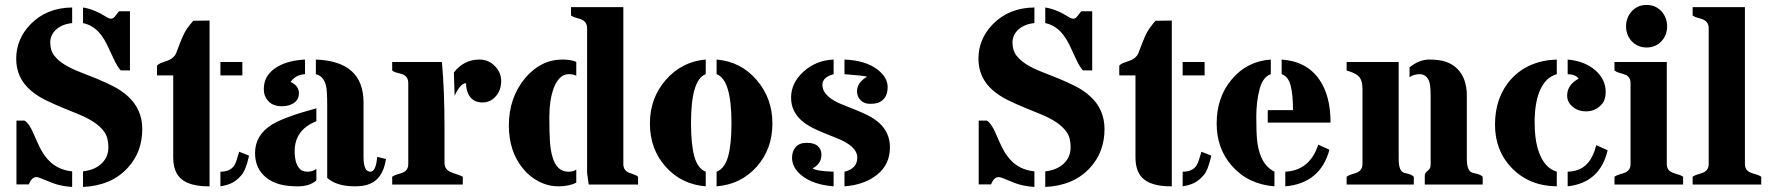

<svg xmlns="http://www.w3.org/2000/svg" viewBox="-20 -739 7093 769"><path d="M312.5 -709Q358.4 -701.7 408.2 -669.9Q417 -664.1 425 -664.1Q433.1 -664.1 440.4 -673.1Q447.8 -682.1 456.5 -693.8H500.5V-457H463.4Q449.7 -471.7 434.1 -506.1Q418.5 -540.5 408.4 -560.8Q398.4 -581.1 385.3 -598.6Q355.5 -637.7 312.5 -646.5ZM125.5 -29.8Q107.4 -29.8 95.2 -0.5H45.9V-255.9H78.6Q96.7 -244.6 112.5 -207.8Q128.4 -170.9 139.9 -147.7Q151.4 -124.5 168 -104.5Q206.5 -58.6 269 -52.7V9.8Q223.6 6.8 190.4 -6.1Q157.2 -19 145 -24.4Q132.8 -29.8 125.5 -29.8ZM312.5 -52.7Q359.9 -58.1 387 -84.2Q414.1 -110.4 414.1 -148.9Q414.1 -187.5 398.2 -210Q382.3 -232.4 356.4 -249.5Q330.6 -266.6 297.4 -280.3Q264.2 -293.9 229.5 -308.1Q194.8 -322.3 161.6 -338.6Q128.4 -355 102.5 -377.4Q44.9 -427.2 44.9 -503.9Q44.9 -582.5 102.5 -642.1Q167 -708 269 -709V-646.5Q229.5 -642.6 205.3 -621.1Q181.2 -599.6 181.2 -568.4Q181.2 -537.1 197 -516.6Q212.9 -496.1 238.8 -480.2Q264.6 -464.4 297.9 -451.4Q331.1 -438.5 365.5 -424.6Q399.9 -410.6 433.1 -393.8Q466.3 -377 492.2 -353.5Q549.8 -301.3 549.8 -222.2Q549.8 -129.4 491.2 -66.4Q426.3 4.4 312.5 9.8Z M819.3 -656.7V7.3H815.4Q743.7 7.3 708.7 -20Q673.8 -47.4 673.8 -108.9V-437H608.9V-476.1Q616.2 -483.9 627.7 -487.8Q639.2 -491.7 650.9 -496.1Q679.7 -506.8 687.5 -531.2Q713.4 -602.5 728 -622.8Q742.7 -643.1 753.9 -655.8ZM862.8 -51.3Q902.3 -51.3 918.5 -76.7Q925.3 -87.9 929.2 -102.3Q933.1 -116.7 938 -131.3L977.5 -115.7Q965.3 -59.1 947.3 -37.8Q929.2 -16.6 909.9 -6.8Q890.6 2.9 862.8 7.3ZM862.8 -490.7H950.7V-437H862.8Z M1401.9 7.3Q1328.1 7.3 1290.5 -26.4V-316.4Q1290.5 -378.9 1285.2 -397.5Q1275.4 -434.6 1245.1 -441.9V-500.5Q1436 -493.7 1436 -328.6V-109.9Q1436 -51.3 1463.4 -51.3Q1485.8 -51.3 1490.7 -110.8L1525.9 -102.1Q1513.7 -19.5 1454.1 0Q1432.6 7.3 1401.9 7.3ZM1247.1 -16.1Q1219.2 7.3 1174.1 7.3Q1128.9 7.3 1099.1 -1.2Q1069.3 -9.8 1047.9 -26.4Q1001.5 -62.5 1001.5 -125.5Q1001.5 -197.8 1068.8 -239.7Q1117.2 -270 1247.1 -305.2V-253.4Q1160.2 -219.2 1160.2 -133.3Q1160.2 -77.1 1186.5 -57.6Q1195.8 -51.3 1213.4 -51.3Q1231 -51.3 1247.1 -62.5ZM1144 -410.6Q1177.2 -395.5 1177.2 -365.7Q1177.2 -328.1 1133.8 -316.4Q1121.6 -313.5 1109.4 -313.5Q1073.7 -313.5 1055.2 -333.5Q1036.6 -353.5 1036.6 -381.1Q1036.6 -408.7 1047.4 -428.5Q1058.1 -448.2 1079.1 -463.9Q1124.5 -496.6 1201.7 -500.5V-441.9Q1163.1 -439.5 1144 -410.6Z M1846.7 -405.8Q1824.2 -405.8 1800.8 -355.5L1797.9 -448.7Q1837.9 -500.5 1900.4 -500.5Q1937 -500.5 1962.9 -473.6Q1987.3 -448.2 1987.3 -414.6Q1987.3 -378.9 1966.8 -354.5Q1945.3 -328.6 1912.1 -328.6Q1878.4 -328.6 1860.8 -353.5Q1846.7 -374.5 1846.7 -405.8ZM1750 -490.7Q1760.3 -375.5 1760.3 -231.4V-86.9Q1760.3 -61 1784.2 -50.3Q1794.9 -45.4 1807.9 -41.5Q1820.8 -37.6 1833.5 -31.2V0H1550.8V-31.2Q1560.1 -37.6 1571.3 -40.5Q1582.5 -43.5 1592.3 -47.4Q1615.2 -56.6 1615.2 -82V-405.8Q1615.2 -432.6 1592.3 -441.4Q1582.5 -444.8 1571.3 -447.3Q1560.1 -449.7 1550.8 -456.5V-490.7Z M2331.5 -45.9V-625.5Q2331.5 -651.4 2308.6 -661.1Q2298.8 -665 2287.6 -667.7Q2276.4 -670.4 2267.1 -676.8V-710.4H2476.6V-82Q2476.6 -56.6 2499 -47.4Q2508.3 -43.5 2518.3 -40.5Q2528.3 -37.6 2535.6 -31.2V0H2337.9ZM2288.1 -7.3Q2258.8 7.3 2217.3 7.3Q2175.8 7.3 2138.2 -12Q2100.6 -31.2 2074.2 -64.5Q2018.1 -133.3 2018.1 -236.3Q2018.1 -347.7 2083 -425.8Q2146 -500.5 2232.9 -500.5Q2266.6 -500.5 2288.1 -491.2V-435.5Q2277.8 -441.9 2257.6 -441.9Q2237.3 -441.9 2221.9 -426.3Q2206.5 -410.6 2197.3 -384.8Q2180.2 -336.4 2180.2 -272.5Q2180.2 -208.5 2182.6 -171.9Q2185.1 -135.3 2193.4 -108.4Q2210.4 -51.3 2256.8 -51.3Q2278.3 -51.3 2288.1 -60.1Z M2806.6 -441.9Q2747.6 -420.4 2747.6 -246.1Q2747.6 -160.2 2761 -112.1Q2774.4 -64 2806.6 -51.3V7.3Q2709.5 -0.5 2646.5 -70.8Q2583 -141.6 2583 -244.6Q2583 -345.7 2646.5 -418.9Q2711.4 -492.7 2806.6 -500.5ZM2909.7 -246.1Q2909.7 -420.4 2850.1 -441.9V-500.5Q2946.8 -492.7 3010.3 -418.9Q3073.7 -345.7 3073.7 -244.6Q3073.7 -141.6 3010.3 -70.8Q2947.3 -0.5 2850.1 7.3V-51.3Q2882.3 -63.5 2896 -111.6Q2909.7 -159.7 2909.7 -246.1Z M3318.8 -441.9Q3273.9 -429.7 3273.9 -399.4Q3273.9 -350.6 3359.4 -317.9Q3426.8 -292 3454.8 -277.6Q3482.9 -263.2 3502 -246.1Q3544.4 -207 3544.4 -148.9Q3544.4 -80.1 3492.2 -38.6Q3441.4 1.5 3362.3 7.3V-51.3Q3413.6 -63.5 3413.6 -107.9Q3413.6 -153.8 3329.6 -186.5Q3263.7 -211.9 3236.1 -226.1Q3208.5 -240.2 3189.9 -256.8Q3148.4 -293.9 3148.4 -348.1Q3148.4 -406.7 3198.2 -452.1Q3248.5 -497.6 3318.8 -500.5ZM3452.6 -431.6Q3441.9 -436 3362.3 -441.9V-500.5Q3447.3 -497.1 3495.1 -460Q3535.2 -428.7 3535.2 -390.6Q3535.2 -343.3 3499 -328.1Q3486.3 -323.2 3463.9 -323.2Q3441.4 -323.2 3427 -337.6Q3412.6 -352.1 3412.6 -373Q3412.6 -408.7 3452.6 -431.6ZM3234.9 -64.9Q3247.6 -53.7 3318.8 -51.3V7.3Q3237.8 1 3191.4 -35.6Q3152.3 -66.9 3152.3 -106.9Q3152.3 -133.3 3167 -150.1Q3181.6 -167 3211.4 -167Q3241.2 -167 3255.6 -153.8Q3270 -140.6 3270 -119.6Q3270 -83 3234.9 -64.9Z M4166.5 -709Q4212.4 -701.7 4262.2 -669.9Q4271 -664.1 4279.1 -664.1Q4287.1 -664.1 4294.4 -673.1Q4301.8 -682.1 4310.5 -693.8H4354.5V-457H4317.4Q4303.7 -471.7 4288.1 -506.1Q4272.5 -540.5 4262.5 -560.8Q4252.4 -581.1 4239.3 -598.6Q4209.5 -637.7 4166.5 -646.5ZM3979.5 -29.8Q3961.4 -29.8 3949.2 -0.5H3899.9V-255.9H3932.6Q3950.7 -244.6 3966.6 -207.8Q3982.4 -170.9 3993.9 -147.7Q4005.4 -124.5 4022 -104.5Q4060.5 -58.6 4123 -52.7V9.8Q4077.6 6.8 4044.4 -6.1Q4011.2 -19 3999 -24.4Q3986.8 -29.8 3979.5 -29.8ZM4166.5 -52.7Q4213.9 -58.1 4241 -84.2Q4268.1 -110.4 4268.1 -148.9Q4268.1 -187.5 4252.2 -210Q4236.3 -232.4 4210.4 -249.5Q4184.6 -266.6 4151.4 -280.3Q4118.2 -293.9 4083.5 -308.1Q4048.8 -322.3 4015.6 -338.6Q3982.4 -355 3956.5 -377.4Q3898.9 -427.2 3898.9 -503.9Q3898.9 -582.5 3956.5 -642.1Q4021 -708 4123 -709V-646.5Q4083.5 -642.6 4059.3 -621.1Q4035.2 -599.6 4035.2 -568.4Q4035.2 -537.1 4051 -516.6Q4066.9 -496.1 4092.8 -480.2Q4118.7 -464.4 4151.9 -451.4Q4185.1 -438.5 4219.5 -424.6Q4253.9 -410.6 4287.1 -393.8Q4320.3 -377 4346.2 -353.5Q4403.8 -301.3 4403.8 -222.2Q4403.8 -129.4 4345.2 -66.4Q4280.3 4.4 4166.5 9.8Z M4673.3 -656.7V7.3H4669.4Q4597.7 7.3 4562.7 -20Q4527.8 -47.4 4527.8 -108.9V-437H4462.9V-476.1Q4470.2 -483.9 4481.7 -487.8Q4493.2 -491.7 4504.9 -496.1Q4533.7 -506.8 4541.5 -531.2Q4567.4 -602.5 4582 -622.8Q4596.7 -643.1 4607.9 -655.8ZM4716.8 -51.3Q4756.3 -51.3 4772.5 -76.7Q4779.3 -87.9 4783.2 -102.3Q4787.1 -116.7 4792 -131.3L4831.5 -115.7Q4819.3 -59.1 4801.3 -37.8Q4783.2 -16.6 4763.9 -6.8Q4744.6 2.9 4716.8 7.3ZM4716.8 -490.7H4804.7V-437H4716.8Z M5127.9 -51.3Q5226.1 -56.2 5259.8 -159.7L5304.7 -139.2Q5268.1 -4.9 5127.9 7.3ZM5113.3 -500.5Q5213.9 -493.2 5264.2 -420.4Q5309.1 -356 5309.1 -248H5057.6V-297.9H5158.7Q5158.7 -360.4 5149.2 -396.7Q5139.6 -433.1 5113.3 -441.9ZM5084.5 7.3Q4978.5 -1 4913.6 -75.2Q4853 -144 4853 -244.6Q4853 -350.1 4914.1 -421.9Q4974.6 -493.7 5069.8 -500.5V-441.9Q5037.6 -430.7 5024.7 -381.3Q5011.7 -332 5011.7 -270.3Q5011.7 -208.5 5014.9 -178Q5018.1 -147.5 5026.4 -123Q5043.5 -71.8 5084.5 -51.3Z M5625.5 -469.2Q5664.1 -500.5 5705.1 -500.5Q5746.1 -500.5 5772.2 -491.2Q5798.3 -481.9 5816.4 -463.9Q5855 -425.3 5855 -356V-102.5Q5855 -53.7 5877 -47.4Q5883.8 -45.4 5890.6 -43.9Q5909.7 -40 5918.5 -31.2V0H5686.5V-34.2Q5686.5 -44.9 5694.6 -51.8Q5702.6 -58.6 5706.3 -63.7Q5710 -68.8 5710 -80.1V-351.1Q5710 -401.4 5703.1 -415.5Q5691.4 -441.9 5666.5 -441.9Q5641.6 -441.9 5625.5 -429.7ZM5582 -102.5Q5582 -54.2 5602.5 -47.4Q5608.9 -45.4 5615.7 -43.9Q5633.8 -40 5642.6 -31.2V0H5373.5V-31.2Q5381.8 -37.6 5392.8 -40.5Q5403.8 -43.5 5413.6 -47.4Q5437 -56.6 5437 -82V-383.8Q5437 -418.5 5420.9 -434.1Q5408.2 -446.8 5373.5 -456.5V-490.7H5582Z M6302.7 -423.8Q6291.5 -440.9 6258.8 -441.9V-500.5Q6327.1 -494.6 6370.1 -457Q6411.1 -420.9 6411.1 -371.1Q6411.1 -339.8 6397 -323.2Q6371.1 -293 6333 -293Q6298.3 -293 6276.4 -313.5Q6256.8 -331.1 6256.8 -356Q6256.8 -399.4 6302.7 -423.8ZM6258.8 -51.3Q6329.1 -52.7 6358.4 -115.2Q6367.7 -134.8 6373.5 -157.7L6418.9 -137.2Q6388.7 -7.3 6258.8 7.3ZM6215.3 7.3Q6106 6.3 6035.2 -65.9Q5967.8 -135.3 5967.8 -239.7Q5967.8 -351.1 6033.2 -422.9Q6101.1 -496.6 6215.3 -500.5V-441.9Q6172.4 -430.2 6149.4 -380.4Q6126.5 -330.6 6126.5 -249Q6126.5 -127.9 6174.8 -76.2Q6191.9 -58.6 6215.3 -51.3Z M6655.8 -82Q6655.8 -56.6 6679.2 -47.4Q6689 -43.5 6700.2 -40.5Q6711.4 -37.6 6721.2 -31.2V0H6446.3V-31.2Q6455.6 -37.6 6466.8 -40.5Q6478 -43.5 6487.8 -47.4Q6510.7 -56.6 6510.7 -82V-405.8Q6510.7 -432.1 6487.8 -440.4Q6478 -444.3 6466.8 -447Q6455.6 -449.7 6446.3 -456.5V-490.7H6655.8ZM6574.7 -548.8Q6556.2 -548.8 6541 -555.7Q6525.9 -562.5 6515.1 -574.2Q6492.7 -598.6 6492.7 -633.8Q6492.7 -668 6515.1 -693.4Q6538.6 -719.2 6574.7 -719.2Q6611.3 -719.2 6634.8 -693.4Q6657.2 -668 6657.2 -633.8Q6657.2 -598.6 6634.8 -574.2Q6611.3 -548.8 6574.7 -548.8Z M6968.8 -82Q6968.8 -56.6 6992.2 -47.4Q7002 -43.5 7013.2 -40.5Q7024.4 -37.6 7034.2 -31.2V0H6759.3V-31.2Q6768.6 -37.6 6779.8 -40.5Q6791 -43.5 6800.8 -47.4Q6823.7 -56.6 6823.7 -82V-625.5Q6823.7 -651.4 6800.8 -661.1Q6791 -665 6779.8 -667.7Q6768.6 -670.4 6759.3 -676.8V-710.4H6968.8Z"/></svg>

Font: Stardos Stencil
Style: Bold
Weight: 700
Designer: vernon adams
Foundry: vernon adams
Version: Version 1.000